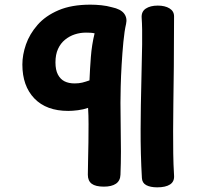

<svg xmlns="http://www.w3.org/2000/svg" viewBox="-20 -786 881 824"><path d="M426 15Q390 15 373.5 2.5Q357 -10 357 -36Q357 -62 358 -98Q359 -134 359.5 -174.5Q360 -215 360 -253.5Q360 -292 358 -323Q338 -316 314.5 -313Q291 -310 273 -310Q179 -310 127.5 -363.5Q76 -417 76 -509Q76 -551 91.5 -595.5Q107 -640 141 -679Q175 -718 231 -742Q287 -766 368 -766Q391 -766 415 -763.5Q439 -761 460 -755Q498 -747 512.5 -728Q527 -709 521 -683Q514 -653 509.5 -606Q505 -559 502 -508Q499 -457 498 -413.5Q497 -370 497 -345Q497 -291 498 -239Q499 -187 499 -136.5Q499 -86 497 -36Q496 -10 477.5 2.5Q459 15 426 15ZM300 -428Q319 -428 333 -431.5Q347 -435 364 -441Q366 -490 370 -542Q374 -594 386 -643Q377 -645 367.5 -645.5Q358 -646 349 -646Q324 -646 301 -638.5Q278 -631 259 -615.5Q240 -600 229 -576Q218 -552 218 -518Q218 -486 228.5 -466Q239 -446 257 -437Q275 -428 300 -428ZM655 18Q625 18 607.5 8.5Q590 -1 589 -22Q583 -127 583.5 -231.5Q584 -336 586.5 -429Q589 -522 590 -594.5Q591 -667 588 -709Q586 -736 605.5 -749Q625 -762 657 -762Q688 -762 707.5 -750Q727 -738 727 -716Q727 -591 726 -500Q725 -409 724 -342Q723 -275 723 -224Q723 -173 723.5 -127.5Q724 -82 727 -33Q729 -7 710 5.5Q691 18 655 18Z"/></svg>

Font: Playpen Sans SemiBold
Style: Regular
Weight: 600
Designer: Laura Meseguer, Veronika Burian, José Scaglione
Foundry: TypeTogether
Version: Version 1.001